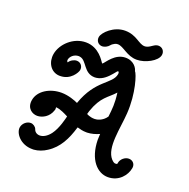

<svg xmlns="http://www.w3.org/2000/svg" viewBox="-136 -901 1029 1044"><g transform="rotate(20 378.0 -379.5)"><path d="M290.3 -688.8C286.3 -666.1 302 -647 324.7 -647C337.4 -647 355.4 -656.1 363.7 -667C368.4 -673.4 376.7 -678.8 383.7 -682.5C389.6 -685.6 395.5 -686.9 401.3 -686.9C434.8 -686.9 467.9 -642.7 525.5 -642.7C574.4 -642.7 640 -676.9 646.4 -713.4C650.4 -736.1 634.7 -755.2 612 -755.2C590.2 -755.2 577.6 -736.6 555.5 -728.8C550.4 -727.1 545.6 -726.3 541 -726.3C506.5 -726.3 480.9 -769.8 413.6 -769.8C349 -769.8 295.2 -716.7 290.3 -688.8ZM90.7 -518.2C81.7 -467.3 109.5 -420.6 158.4 -417.3H164.7C225.4 -417.3 254 -470.1 256.6 -484.5C260.6 -507.3 244.9 -526.4 222.1 -526.4C206.7 -526.4 186.6 -515.5 178.6 -500.9C173.9 -503.5 172.3 -509.1 173.5 -515.7C176.3 -531.7 195 -553.6 224.2 -553.6C226 -553.6 228.6 -552.7 230.4 -552.7C273 -546.5 278 -474.5 344.8 -474.5C347.5 -474.5 351.3 -475.5 355 -475.5C389.2 -480 415 -506.8 432.3 -527.3L447.3 -545.5C449.9 -548.6 452.2 -549.3 453.3 -549.3C454.8 -549.3 460.1 -545.6 458.1 -534.5C447.2 -472.4 354.5 -463.7 301.4 -310.9C284.1 -319.2 244.5 -334.5 203.8 -334.5C137 -334.5 75.5 -297.8 65.8 -242.7C56.7 -191.2 94 -170.9 121.3 -170.9C150.7 -170.9 188.3 -190.5 201.1 -231.8C201.4 -233.6 202.7 -235.5 203 -237.3C203.6 -240.9 202.8 -246.4 202.5 -250C210.3 -248.7 221.9 -251.9 276 -223.6C272.9 -211.9 259.6 -149.6 230.9 -111.8C211.3 -86.1 189.2 -75.3 171.1 -75.3C154.7 -75.3 141.6 -84.2 136.8 -99.1C132.7 -111.8 117.3 -122.7 102.8 -122.7C80.1 -122.7 58.5 -103.6 54.5 -80.9C48.3 -45.7 89.1 8.2 157.9 8.2H167C192.7 6.4 219.1 -3.6 240.7 -18.2C299.5 -55.5 328.6 -116 349 -183.6C349.1 -184.5 350.4 -186.4 350.5 -187.3C366.1 -182.7 383.5 -178.2 403.5 -178.2H408.9C431.8 -179.1 455.7 -185.5 477.4 -195.5C477.2 -183.6 476.1 -172.7 475.9 -160.9C478.1 -46.4 536.1 10.9 596.5 10.9C661.1 10.9 698.1 -39.3 705.1 -79.1L705.9 -83.6C708.8 -105.5 692.8 -122.7 671 -122.7C648.2 -122.7 625.8 -103.6 621.8 -80.9L620.8 -75.5C620.6 -74.5 619.6 -73.6 618.7 -73.6C617.8 -73.6 616.7 -72.7 614.9 -72.7C613.3 -72.7 611.7 -72.5 609.9 -72.5C605 -72.5 598.9 -74.2 587.3 -86.4C538.1 -140.2 571.1 -261.7 576.7 -350.9C584.8 -469.2 550.1 -571.6 538.3 -581.8C536.3 -594.5 517.2 -632.7 466.3 -632.7C405.3 -632.7 371.9 -571 357.9 -559.1C357.2 -560 355.5 -560.9 354 -562.7C347.6 -570.5 311.5 -637.3 235.3 -637.3C162.8 -637.3 101.3 -578.3 90.7 -518.2ZM420.9 -261.8C391.8 -261.8 374.1 -273.6 373.9 -273.6C375.8 -279.1 376.9 -285.5 378.8 -290.9C411.3 -385.6 449.6 -395.3 488.6 -439.1C497.1 -377.4 492.7 -345.6 487.7 -300C465.5 -267.3 432.9 -261.8 420.9 -261.8Z"/></g></svg>

Font: TudorRose
Style: Oblique
Weight: 500
Italic angle: 10°
Version: Version 001.000